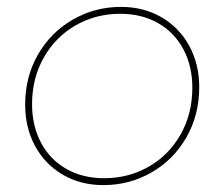

<svg xmlns="http://www.w3.org/2000/svg" viewBox="-20 -537 651 557"><path d="M558 -284Q558 -204 521 -139Q484 -74 420 -37Q356 0 280 0Q214 0 162.5 -30Q111 -60 82 -113Q53 -166 53 -234Q53 -314 90 -378.5Q127 -443 191 -480Q255 -517 331 -517Q397 -517 448.5 -487Q500 -457 529 -404Q558 -351 558 -284ZM73 -235Q73 -172 99 -123Q125 -74 172.5 -47Q220 -20 282 -20Q353 -20 411.5 -53.5Q470 -87 504 -147Q538 -207 538 -283Q538 -345 512 -394Q486 -443 438.5 -470Q391 -497 329 -497Q258 -497 199.5 -463.5Q141 -430 107 -370Q73 -310 73 -235Z"/></svg>

Font: Gontserrat Thin
Style: Italic
Weight: 250
Italic angle: -11.3°
Designer: Julieta Ulanovsky
Foundry: Julieta Ulanovsky
Version: Version 6.001